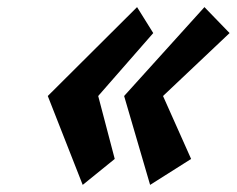

<svg xmlns="http://www.w3.org/2000/svg" viewBox="-20 -548 666 540"><path d="M212.6 -28 302.7 -101 256.2 -278 411 -455 365.5 -528 114.4 -278ZM402.2 -28 517.5 -101 438.5 -278 625.7 -455 555 -528 329.1 -278Z"/></svg>

Font: Hussar
Style: BdSuprConOblThree
Weight: 700
Foundry: Cannot Into Space Fonts
Version: Version 2.00